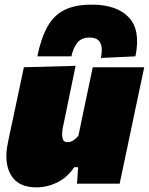

<svg xmlns="http://www.w3.org/2000/svg" viewBox="-20 -792 642 828"><path d="M137 16Q58.5 16 27.2 -37.2Q-4 -90.5 14 -176Q18.5 -198 23.2 -220.8Q28 -243.5 34.5 -273Q50.5 -347.5 61.2 -399Q72 -450.5 83 -502L306 -508Q295.5 -457 285 -406.2Q274.5 -355.5 263.5 -302L251 -242Q246 -216.5 249.2 -197.8Q252.5 -179 271 -179Q284.5 -179 295.8 -186.2Q307 -193.5 318 -206L338 -302Q349.5 -355.5 359.2 -403Q369 -450.5 380 -502H602Q591 -450.5 580.2 -399Q569.5 -347.5 553.5 -272.5L541 -213Q528 -151 517.5 -101.5Q507 -52 496 0H312L317 -71H300Q270 -26 226.5 -5Q183 16 137 16ZM415 -542Q424 -584 412.8 -607Q401.5 -630 366 -630Q330 -630 312.5 -606.5Q295 -583 288 -549H141Q157 -627.5 184.5 -676.8Q212 -726 258 -749Q304 -772 376 -772Q482.5 -772 535 -717.5Q587.5 -663 564 -549Z"/></svg>

Font: Commissioner Black
Style: Italic
Weight: 900
Italic angle: -12°
Designer: Kostas Bartsokas
Foundry: Kostas Bartsokas
Version: Version 1.000; ttfautohint (v1.8.3)